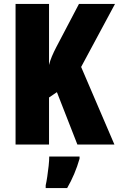

<svg xmlns="http://www.w3.org/2000/svg" viewBox="-20 -734 604 975"><path d="M561 0H373L269 -266L229 -239V0H59V-714H229V-404Q234 -425 243.5 -447.5Q253 -470 266 -495L381 -714H564L392 -394ZM384 72Q361 152 321 221H212V207Q216 190 220 163Q224 136 227 108.5Q230 81 230 61H384Z"/></svg>

Font: Noto Sans Tamil ExtraCondensed Black
Style: Regular
Weight: 900
Width: 2
Designer: Jelle Bosma - Monotype Design Team
Foundry: Monotype Imaging Inc.
Version: Version 2.004; ttfautohint (v1.8.4.7-5d5b)